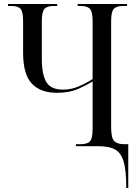

<svg xmlns="http://www.w3.org/2000/svg" viewBox="-20 -734 690 964"><path d="M614 210Q614 123 601 78Q588 33 557.5 16.5Q527 0 473 0H361V-10H385Q419 -10 432 -25Q445 -40 445 -86V-325Q414 -306 371 -287Q328 -268 266 -268Q183 -268 139.5 -314.5Q96 -361 96 -469V-628Q96 -674 83.5 -689Q71 -704 38 -704H20V-714H267V-704H250Q216 -704 203 -689Q190 -674 190 -628V-440Q190 -359 213 -321.5Q236 -284 296 -284Q338 -284 376 -300.5Q414 -317 445 -337V-628Q445 -674 432 -689Q419 -704 385 -704H370V-714H618V-704H597Q564 -704 551 -689Q538 -674 538 -629V-96Q538 -40 554 -25Q570 -10 604 -10H624V210Z"/></svg>

Font: Noto Serif Display Condensed
Style: Regular
Weight: 400
Width: 3
Designer: Monotype Design Team
Foundry: Monotype Imaging Inc.
Version: Version 2.009